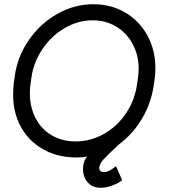

<svg xmlns="http://www.w3.org/2000/svg" viewBox="-20 -722 811 907"><path d="M542 -40Q486 12 468.5 31.5Q451 51 449 68V72Q449 91 471 91Q494 91 528 63L557 129Q538 145 509 155Q480 165 455 165Q414 165 391 135.5Q368 106 373 63Q376 35 392 17Q371 22 338 22Q250 21 182.5 -17.5Q115 -56 78.5 -123Q42 -190 42 -275Q42 -301 45 -328L49 -357Q61 -452 115 -531Q169 -610 250 -656Q331 -702 421 -702Q505 -702 572 -662.5Q639 -623 676.5 -554Q714 -485 714 -401Q714 -377 711 -353L707 -324Q695 -236 651.5 -162.5Q608 -89 542 -40ZM628 -328 632 -357Q635 -377 635 -397Q635 -461 607 -513.5Q579 -566 529.5 -596Q480 -626 418 -626Q348 -626 285 -589Q222 -552 180 -489.5Q138 -427 128 -353L124 -324Q121 -303 121 -282Q121 -216 148 -164Q175 -112 224 -83Q273 -54 337 -54Q409 -54 472 -90Q535 -126 576.5 -188.5Q618 -251 628 -328Z"/></svg>

Font: Bellota
Style: Bold Italic
Weight: 700
Italic angle: -7.5°
Designer: Kemie Guaida
Foundry: Kemie Guaida
Version: Version 4.001